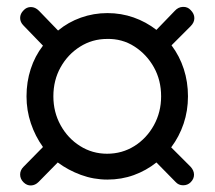

<svg xmlns="http://www.w3.org/2000/svg" viewBox="-20 -532 640 572"><path d="M50 11Q40 1 40 -12Q40 -25 50 -35L108 -94Q85 -126 72 -164.5Q59 -203 59 -245Q59 -288 71.5 -326.5Q84 -365 108 -396L50 -456Q40 -466 40 -478.5Q40 -491 50 -501Q59 -511 72 -511Q85 -511 96 -500L153 -441Q183 -466 221 -479.5Q259 -493 300 -493Q341 -493 378 -480Q415 -467 446 -443L501 -500Q511 -511 525 -511.5Q539 -512 548 -502Q559 -491 559 -478Q559 -465 548 -454L491 -397Q515 -365 527.5 -326.5Q540 -288 540 -245Q540 -202 527 -163.5Q514 -125 490 -93L548 -35Q558 -24 558 -11.5Q558 1 548 11Q539 20 525.5 20Q512 20 503 10L446 -48Q416 -24 379 -10.5Q342 3 300 3Q259 3 221 -11Q183 -25 152 -48L95 10Q85 20 72.5 20.5Q60 21 50 11ZM299 -74Q344 -74 380.5 -97Q417 -120 438.5 -159Q460 -198 460 -245Q460 -293 438.5 -331.5Q417 -370 380.5 -393.5Q344 -417 299 -416Q255 -416 218.5 -393Q182 -370 160.5 -331.5Q139 -293 139 -245Q139 -198 160.5 -159Q182 -120 218.5 -97Q255 -74 299 -74Z"/></svg>

Font: Nunito Medium
Style: Regular
Weight: 500
Designer: Vernon Adams
Foundry: Vernon Adams
Version: Version 3.601